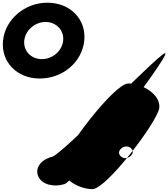

<svg xmlns="http://www.w3.org/2000/svg" viewBox="-388 -954 1216 1388"><path d="M68.6 -660.4C61.1 -586.6 -6.3 -526.7 -85.8 -526.7C-163.9 -526.7 -220.1 -586.6 -212.6 -660.4C-205.1 -734.3 -136.1 -795.2 -58.6 -795.2C19.5 -795.2 76.1 -734.3 68.6 -660.4ZM221.2 -660.4C236.9 -815.3 118.7 -934.5 -45.4 -934.5C-207.6 -934.5 -350.5 -815.3 -366.2 -660.4C-381.8 -506.5 -266.2 -386.4 -101.1 -386.4C67.5 -386.4 205.6 -506.5 221.2 -660.4ZM472.6 146.6C474.6 126.8 498.6 104.8 525.7 104.8C553.3 104.8 573.8 126.8 571.8 146.6C569.8 166.4 544.2 189.4 517.1 189.4C491.5 189.4 470.6 166.4 472.6 146.6ZM55.8 237.6C45.9 334.5 179.2 413.2 280.4 413.2C381.5 413.2 753.7 -78 763.6 -174.9C773.4 -271.8 640.1 -350.5 538.9 -350.5C437.8 -350.5 65.6 140.7 55.8 237.6ZM807.6 -563.5C829.1 -643 50.8 181 -16.7 181C-96.8 203.2 -136.6 264.5 -111.1 321.5C-85.6 379.5 -2.9 400.5 74.5 378C137.5 378 801.7 -505.5 807.6 -563.5Z"/></svg>

Font: AnarchicType
Style: Slant
Weight: 400
Version: Version Something